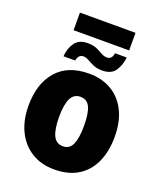

<svg xmlns="http://www.w3.org/2000/svg" viewBox="-158 -968 908 1078"><g transform="rotate(20 296.5 -428.5)"><path d="M131 -762V-867H463V-762ZM128 -605Q131 -652 155 -686.5Q179 -721 231 -721Q265 -721 287 -711Q309 -701 325 -691.5Q341 -682 359 -682Q389 -682 394 -720H464Q459 -673 436 -638.5Q413 -604 358 -604Q328 -604 306 -613.5Q284 -623 267 -633Q250 -643 235 -643Q220 -643 211 -634.5Q202 -626 197 -605ZM553 -278Q553 -193 524.5 -128Q496 -63 438.5 -26.5Q381 10 295 10Q216 10 158 -26.5Q100 -63 69 -128Q38 -193 38 -278Q38 -409 104.5 -486Q171 -563 298 -563Q373 -563 430.5 -530Q488 -497 520.5 -433Q553 -369 553 -278ZM221 -277Q221 -205 238.5 -167Q256 -129 297 -129Q337 -129 353.5 -167Q370 -205 370 -278Q370 -350 353.5 -387Q337 -424 296 -424Q257 -424 239 -387.5Q221 -351 221 -277Z"/></g></svg>

Font: Noto Sans SemiCondensed Black
Style: Regular
Weight: 900
Width: 4
Designer: Monotype Design Team
Foundry: Monotype Imaging Inc.
Version: Version 2.013; ttfautohint (v1.8.4.7-5d5b)